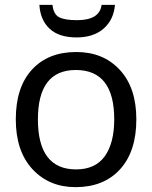

<svg xmlns="http://www.w3.org/2000/svg" viewBox="-20 -760 625 790"><path d="M453 -740Q448 -679 406.5 -642.5Q365 -606 295 -606Q223 -606 184.5 -641.5Q146 -677 142 -740H196Q200 -701 223.5 -689Q247 -677 297 -677Q390 -677 398 -740ZM541 -269Q541 -137 474 -63.5Q407 10 291 10Q182 10 113.5 -64Q45 -138 45 -269Q45 -401 111.5 -473.5Q178 -546 294 -546Q405 -546 473 -472.5Q541 -399 541 -269ZM136 -269Q136 -63 293 -63Q372 -63 411 -117Q450 -171 450 -269Q450 -472 292 -472Q136 -472 136 -269Z"/></svg>

Font: Advent Sans Logo
Style: Regular
Weight: 400
Designer: Types & Symbols
Foundry: Types & Symbols
Version: Version 1.002